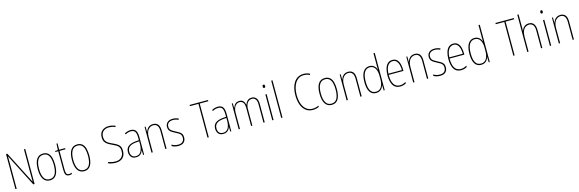

<svg xmlns="http://www.w3.org/2000/svg" viewBox="73 -2266 11404 3782"><g transform="rotate(-15 5774.5 -375.0)"><path d="M477 0H450L113 -661H111Q111 -634 111.5 -605Q112 -576 112 -534V0H86V-714H113L450 -56H452Q452 -91 451.5 -127.5Q451 -164 451 -190V-714H477Z M966 -264Q966 -131 922.5 -60.5Q879 10 791 10Q702 10 657 -61Q612 -132 612 -265Q612 -397 657 -467Q702 -537 791 -537Q854 -537 893 -503Q932 -469 949 -407.5Q966 -346 966 -264ZM638 -265Q638 -146 675 -80.5Q712 -15 790 -15Q868 -15 904 -78.5Q940 -142 940 -265Q940 -339 925.5 -394.5Q911 -450 878.5 -481Q846 -512 791 -512Q713 -512 675.5 -447.5Q638 -383 638 -265Z M1184 -14Q1200 -14 1214 -17.5Q1228 -21 1239 -26V-1Q1227 4 1214 7Q1201 10 1183 10Q1130 10 1112 -23.5Q1094 -57 1094 -120V-503H1035V-522L1092 -528L1099 -657H1120V-527H1241V-503H1120V-119Q1120 -66 1133 -40Q1146 -14 1184 -14Z M1663 -264Q1663 -131 1619.5 -60.5Q1576 10 1488 10Q1399 10 1354 -61Q1309 -132 1309 -265Q1309 -397 1354 -467Q1399 -537 1488 -537Q1551 -537 1590 -503Q1629 -469 1646 -407.5Q1663 -346 1663 -264ZM1335 -265Q1335 -146 1372 -80.5Q1409 -15 1487 -15Q1565 -15 1601 -78.5Q1637 -142 1637 -265Q1637 -339 1622.5 -394.5Q1608 -450 1575.5 -481Q1543 -512 1488 -512Q1410 -512 1372.5 -447.5Q1335 -383 1335 -265Z M2328 -184Q2328 -88 2275 -39Q2222 10 2134 10Q2094 10 2055 3Q2016 -4 1985 -16V-45Q2015 -33 2054.5 -24.5Q2094 -16 2135 -16Q2213 -16 2257 -60Q2301 -104 2301 -184Q2301 -232 2284 -261Q2267 -290 2233 -310.5Q2199 -331 2150 -353Q2106 -373 2070 -395.5Q2034 -418 2012.5 -452.5Q1991 -487 1991 -545Q1991 -634 2044.5 -679Q2098 -724 2180 -724Q2217 -724 2253 -715.5Q2289 -707 2316 -693L2305 -671Q2271 -688 2238 -693.5Q2205 -699 2179 -699Q2106 -699 2062 -659Q2018 -619 2018 -545Q2018 -495 2037.5 -464Q2057 -433 2090 -413Q2123 -393 2163 -376Q2214 -353 2251 -330.5Q2288 -308 2308 -274.5Q2328 -241 2328 -184Z M2577 -537Q2646 -537 2678 -495.5Q2710 -454 2710 -356V0H2689L2687 -96H2685Q2677 -69 2660.5 -45Q2644 -21 2616.5 -5.5Q2589 10 2546 10Q2478 10 2446.5 -31Q2415 -72 2415 -129Q2415 -208 2466.5 -247.5Q2518 -287 2611 -296L2684 -303V-351Q2684 -441 2658.5 -476.5Q2633 -512 2577 -512Q2553 -512 2524.5 -505Q2496 -498 2464 -480L2454 -503Q2482 -519 2514 -528Q2546 -537 2577 -537ZM2611 -273Q2528 -265 2485 -230.5Q2442 -196 2442 -129Q2442 -74 2469.5 -43.5Q2497 -13 2546 -13Q2620 -13 2652.5 -70.5Q2685 -128 2685 -220V-279Z M3034 -537Q3098 -537 3133 -496Q3168 -455 3168 -366V0H3142V-359Q3142 -441 3113 -477Q3084 -513 3034 -513Q2972 -513 2929.5 -462Q2887 -411 2887 -308V0H2861V-527H2881L2883 -416H2885Q2893 -445 2911 -473Q2929 -501 2959 -519Q2989 -537 3034 -537Z M3560 -126Q3560 -64 3522.5 -27Q3485 10 3409 10Q3367 10 3333.5 0Q3300 -10 3279 -22V-53Q3306 -36 3339.5 -26Q3373 -16 3409 -16Q3473 -16 3503 -45.5Q3533 -75 3533 -128Q3533 -164 3518.5 -186Q3504 -208 3478.5 -224Q3453 -240 3419 -256Q3382 -275 3351.5 -294Q3321 -313 3303.5 -339.5Q3286 -366 3286 -408Q3286 -463 3324 -500Q3362 -537 3436 -537Q3470 -537 3500.5 -529.5Q3531 -522 3554 -509L3542 -486Q3522 -498 3493 -505Q3464 -512 3435 -512Q3379 -512 3345.5 -485.5Q3312 -459 3312 -407Q3312 -374 3326 -353Q3340 -332 3365.5 -316Q3391 -300 3425 -282Q3462 -263 3492.5 -245Q3523 -227 3541.5 -199.5Q3560 -172 3560 -126Z M4029 0H4003V-689H3829V-714H4204V-689H4029Z M4355 -537Q4424 -537 4456 -495.5Q4488 -454 4488 -356V0H4467L4465 -96H4463Q4455 -69 4438.5 -45Q4422 -21 4394.5 -5.5Q4367 10 4324 10Q4256 10 4224.5 -31Q4193 -72 4193 -129Q4193 -208 4244.5 -247.5Q4296 -287 4389 -296L4462 -303V-351Q4462 -441 4436.5 -476.5Q4411 -512 4355 -512Q4331 -512 4302.5 -505Q4274 -498 4242 -480L4232 -503Q4260 -519 4292 -528Q4324 -537 4355 -537ZM4389 -273Q4306 -265 4263 -230.5Q4220 -196 4220 -129Q4220 -74 4247.5 -43.5Q4275 -13 4324 -13Q4398 -13 4430.5 -70.5Q4463 -128 4463 -220V-279Z M5047 -537Q5102 -537 5136 -497Q5170 -457 5170 -370V0H5144V-368Q5144 -447 5115.5 -480Q5087 -513 5046 -513Q4989 -513 4953.5 -466.5Q4918 -420 4918 -336V0H4892V-357Q4892 -446 4864 -479.5Q4836 -513 4794 -513Q4754 -513 4724.5 -489Q4695 -465 4680 -424Q4665 -383 4665 -333V0H4639V-527H4658L4662 -429H4664Q4672 -453 4686.5 -478Q4701 -503 4727 -520Q4753 -537 4794 -537Q4847 -537 4874 -506Q4901 -475 4909 -430H4912Q4928 -477 4959 -507Q4990 -537 5047 -537Z M5338 -723Q5353 -723 5358 -713Q5363 -703 5363 -691Q5363 -676 5357 -666.5Q5351 -657 5337 -657Q5323 -657 5317.5 -667Q5312 -677 5312 -690Q5312 -702 5317.5 -712.5Q5323 -723 5338 -723ZM5350 -527V0H5324V-527Z M5532 0H5506V-760H5532Z M6154 -699Q6092 -699 6047.5 -671Q6003 -643 5974 -595.5Q5945 -548 5931 -486.5Q5917 -425 5917 -358Q5917 -256 5944.5 -178.5Q5972 -101 6024.5 -58Q6077 -15 6151 -15Q6192 -15 6224 -24Q6256 -33 6277 -43V-18Q6254 -6 6221.5 2Q6189 10 6151 10Q6070 10 6011 -35Q5952 -80 5921 -163Q5890 -246 5890 -359Q5890 -432 5905.5 -498Q5921 -564 5953.5 -615Q5986 -666 6036 -695Q6086 -724 6154 -724Q6222 -724 6282 -693L6270 -670Q6240 -687 6210.5 -693Q6181 -699 6154 -699Z M6712 -264Q6712 -131 6668.5 -60.5Q6625 10 6537 10Q6448 10 6403 -61Q6358 -132 6358 -265Q6358 -397 6403 -467Q6448 -537 6537 -537Q6600 -537 6639 -503Q6678 -469 6695 -407.5Q6712 -346 6712 -264ZM6384 -265Q6384 -146 6421 -80.5Q6458 -15 6536 -15Q6614 -15 6650 -78.5Q6686 -142 6686 -265Q6686 -339 6671.5 -394.5Q6657 -450 6624.5 -481Q6592 -512 6537 -512Q6459 -512 6421.5 -447.5Q6384 -383 6384 -265Z M7013 -537Q7077 -537 7112 -496Q7147 -455 7147 -366V0H7121V-359Q7121 -441 7092 -477Q7063 -513 7013 -513Q6951 -513 6908.5 -462Q6866 -411 6866 -308V0H6840V-527H6860L6862 -416H6864Q6872 -445 6890 -473Q6908 -501 6938 -519Q6968 -537 7013 -537Z M7442 10Q7356 10 7313.5 -58Q7271 -126 7271 -255Q7271 -393 7317 -465Q7363 -537 7448 -537Q7488 -537 7517.5 -520.5Q7547 -504 7565.5 -478.5Q7584 -453 7591 -425H7593Q7592 -448 7591.5 -469Q7591 -490 7591 -511V-760H7617V0H7596L7593 -108H7591Q7583 -79 7565 -52Q7547 -25 7517 -7.5Q7487 10 7442 10ZM7444 -15Q7518 -15 7554.5 -74Q7591 -133 7591 -234V-300Q7591 -398 7554 -455Q7517 -512 7448 -512Q7375 -512 7336.5 -447.5Q7298 -383 7298 -255Q7298 -140 7332.5 -77.5Q7367 -15 7444 -15Z M7916 -537Q7973 -537 8007 -503.5Q8041 -470 8056 -415.5Q8071 -361 8071 -298V-271H7770Q7769 -147 7810 -81Q7851 -15 7932 -15Q7964 -15 7992.5 -23.5Q8021 -32 8053 -51V-22Q8027 -7 7997.5 1.5Q7968 10 7932 10Q7834 10 7789 -64Q7744 -138 7744 -263Q7744 -343 7762.5 -405Q7781 -467 7819 -502Q7857 -537 7916 -537ZM7916 -512Q7854 -512 7815.5 -458Q7777 -404 7771 -295H8046Q8046 -356 8032.5 -405Q8019 -454 7990 -483Q7961 -512 7916 -512Z M8371 -537Q8435 -537 8470 -496Q8505 -455 8505 -366V0H8479V-359Q8479 -441 8450 -477Q8421 -513 8371 -513Q8309 -513 8266.5 -462Q8224 -411 8224 -308V0H8198V-527H8218L8220 -416H8222Q8230 -445 8248 -473Q8266 -501 8296 -519Q8326 -537 8371 -537Z M8897 -126Q8897 -64 8859.5 -27Q8822 10 8746 10Q8704 10 8670.5 0Q8637 -10 8616 -22V-53Q8643 -36 8676.5 -26Q8710 -16 8746 -16Q8810 -16 8840 -45.5Q8870 -75 8870 -128Q8870 -164 8855.5 -186Q8841 -208 8815.5 -224Q8790 -240 8756 -256Q8719 -275 8688.5 -294Q8658 -313 8640.5 -339.5Q8623 -366 8623 -408Q8623 -463 8661 -500Q8699 -537 8773 -537Q8807 -537 8837.5 -529.5Q8868 -522 8891 -509L8879 -486Q8859 -498 8830 -505Q8801 -512 8772 -512Q8716 -512 8682.5 -485.5Q8649 -459 8649 -407Q8649 -374 8663 -353Q8677 -332 8702.5 -316Q8728 -300 8762 -282Q8799 -263 8829.5 -245Q8860 -227 8878.5 -199.5Q8897 -172 8897 -126Z M9158 -537Q9215 -537 9249 -503.5Q9283 -470 9298 -415.5Q9313 -361 9313 -298V-271H9012Q9011 -147 9052 -81Q9093 -15 9174 -15Q9206 -15 9234.5 -23.5Q9263 -32 9295 -51V-22Q9269 -7 9239.5 1.5Q9210 10 9174 10Q9076 10 9031 -64Q8986 -138 8986 -263Q8986 -343 9004.5 -405Q9023 -467 9061 -502Q9099 -537 9158 -537ZM9158 -512Q9096 -512 9057.5 -458Q9019 -404 9013 -295H9288Q9288 -356 9274.5 -405Q9261 -454 9232 -483Q9203 -512 9158 -512Z M9584 10Q9498 10 9455.5 -58Q9413 -126 9413 -255Q9413 -393 9459 -465Q9505 -537 9590 -537Q9630 -537 9659.5 -520.5Q9689 -504 9707.5 -478.5Q9726 -453 9733 -425H9735Q9734 -448 9733.5 -469Q9733 -490 9733 -511V-760H9759V0H9738L9735 -108H9733Q9725 -79 9707 -52Q9689 -25 9659 -7.5Q9629 10 9584 10ZM9586 -15Q9660 -15 9696.5 -74Q9733 -133 9733 -234V-300Q9733 -398 9696 -455Q9659 -512 9590 -512Q9517 -512 9478.5 -447.5Q9440 -383 9440 -255Q9440 -140 9474.5 -77.5Q9509 -15 9586 -15Z M10266 0H10240V-689H10066V-714H10441V-689H10266Z M10550 -493Q10550 -470 10549.5 -455Q10549 -440 10548 -422H10550Q10558 -449 10576 -475.5Q10594 -502 10623.5 -519.5Q10653 -537 10697 -537Q10761 -537 10796 -493.5Q10831 -450 10831 -360V0H10805V-356Q10805 -441 10775 -476.5Q10745 -512 10696 -512Q10656 -512 10622.5 -489.5Q10589 -467 10569.5 -420Q10550 -373 10550 -299V0H10524V-760H10550Z M11000 -723Q11015 -723 11020 -713Q11025 -703 11025 -691Q11025 -676 11019 -666.5Q11013 -657 10999 -657Q10985 -657 10979.5 -667Q10974 -677 10974 -690Q10974 -702 10979.5 -712.5Q10985 -723 11000 -723ZM11012 -527V0H10986V-527Z M11341 -537Q11405 -537 11440 -496Q11475 -455 11475 -366V0H11449V-359Q11449 -441 11420 -477Q11391 -513 11341 -513Q11279 -513 11236.5 -462Q11194 -411 11194 -308V0H11168V-527H11188L11190 -416H11192Q11200 -445 11218 -473Q11236 -501 11266 -519Q11296 -537 11341 -537Z"/></g></svg>

Font: Noto Sans Tamil Condensed Thin
Style: Regular
Weight: 100
Width: 3
Designer: Jelle Bosma - Monotype Design Team
Foundry: Monotype Imaging Inc.
Version: Version 2.004; ttfautohint (v1.8.4.7-5d5b)